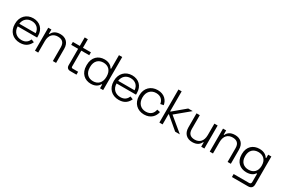

<svg xmlns="http://www.w3.org/2000/svg" viewBox="108 -2011 5160 3522"><g transform="rotate(30 2688.0 -250.0)"><path d="M279 14C410 14 468 -58 498.5 -124.5L438 -149C412 -90.5 368 -45 279.5 -45C176 -45 97.5 -110.5 96 -228.5H507.5V-262.5C507.5 -411 410.5 -501.5 272.5 -501.5C130.5 -501.5 29 -399.5 29 -250V-238C29 -88 127.5 14 279 14ZM97.5 -285C108.5 -384 179.5 -443 272.5 -443C369.5 -443 438.5 -384 444.5 -285Z M594 0H662.5V-243.5C662.5 -373 733.5 -435.5 831 -435.5C918 -435.5 972.5 -394.5 972.5 -291.5V0H1041V-298C1041 -431 959 -497.5 848 -497.5C744.5 -497.5 695.5 -451 671 -397H660.5V-487.5H594Z M1342.5 0H1472.5V-61.5H1359C1337 -61.5 1329 -71.5 1329 -91.5V-426H1497.5V-487.5H1329V-667.5H1262V-487.5H1115.5V-426H1262V-79C1262 -29.5 1289.5 0 1342.5 0Z M2038 0V-700H1969V-411H1956.5C1935 -453 1881.5 -501.5 1782 -501.5C1650.5 -501.5 1546.5 -414.5 1546.5 -250V-237.5C1546.5 -72.5 1651.5 14 1782 14C1881.5 14 1936 -34.5 1958.5 -79.5H1971V0ZM1793.5 -47.5C1692 -47.5 1618 -113 1618 -240V-248C1618 -374.5 1692 -440 1793.5 -440C1895 -440 1969 -374.5 1969 -248V-240C1969 -113 1895 -47.5 1793.5 -47.5Z M2373.5 14C2504.5 14 2562.5 -58 2593 -124.5L2532.5 -149C2506.5 -90.5 2462.5 -45 2374 -45C2270.5 -45 2192 -110.5 2190.5 -228.5H2602V-262.5C2602 -411 2505 -501.5 2367 -501.5C2225 -501.5 2123.5 -399.5 2123.5 -250V-238C2123.5 -88 2222 14 2373.5 14ZM2192 -285C2203 -384 2274 -443 2367 -443C2464 -443 2533 -384 2539 -285Z M2909 14C3050.5 14 3124 -76 3142.5 -172L3077 -185.5C3064.5 -107 3012.5 -47.5 2909.5 -47.5C2806 -47.5 2730 -120.5 2730 -240V-248C2730 -367 2806 -440 2909.5 -440C3012.5 -440 3063.5 -377.5 3073 -302.5L3139 -315.5C3124.5 -411 3050.5 -501.5 2909 -501.5C2766 -501.5 2660.5 -405 2660.5 -249V-238.5C2660.5 -82.5 2766 14 2909 14Z M3229 0H3297V-216.5H3307.5L3563 0H3663L3364.5 -247.5L3654 -487.5H3558.5L3307.5 -277.5H3297V-700H3229Z M4182 -487.5H4113V-244C4113 -114.5 4042 -52 3944.5 -52C3857.5 -52 3803.5 -93.5 3803.5 -196.5V-487.5H3734.5V-189.5C3734.5 -56.5 3816.5 10 3927.5 10C4031 10 4080 -36.5 4104.5 -91H4115V0H4182Z M4295.5 0H4364V-243.5C4364 -373 4435 -435.5 4532.5 -435.5C4619.5 -435.5 4674 -394.5 4674 -291.5V0H4742.5V-298C4742.5 -431 4660.5 -497.5 4549.5 -497.5C4446 -497.5 4397 -451 4372.5 -397H4362V-487.5H4295.5Z M5319.5 105V-487.5H5252.5V-416H5240C5217.5 -457 5163.5 -501.5 5064 -501.5C4933.5 -501.5 4828 -418.5 4828 -260V-248C4828 -90.5 4932.5 -6.5 5064 -6.5C5163.5 -6.5 5213 -46.5 5238 -84H5250.5V92.5C5250.5 121.5 5238 136.5 5206 136.5H4881V200H5223C5286 200 5319.5 165 5319.5 105ZM5075 -440.5C5176 -440.5 5250.5 -378 5250.5 -258V-250C5250.5 -129.5 5176.5 -67.5 5075 -67.5C4973.5 -67.5 4899.5 -129.5 4899.5 -250V-258C4899.5 -378 4973.5 -440.5 5075 -440.5Z"/></g></svg>

Font: MCL Standard Light
Style: Regular
Weight: 300
Designer: Květoslav Bartoš
Foundry: Florian Karsten
Version: Version 1.001;Glyphs 3.2.3 (3260)